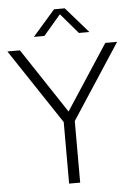

<svg xmlns="http://www.w3.org/2000/svg" viewBox="-75 -991 718 1037"><g transform="rotate(-5 284.5 -472.5)"><path d="M257 0V-333.5L-13 -740H55L288 -388L518 -740H582L317 -334V0ZM136.5 -806 258 -945H316L437.5 -806H380.5L287 -915.5L193.5 -806Z"/></g></svg>

Font: Encode Sans Lt
Style: Regular
Weight: 300
Designer: Multiple Designers
Foundry: Impallari Type
Version: Version 3.002; ttfautohint (v1.8.3) -l 8 -r 50 -G 200 -x 14 